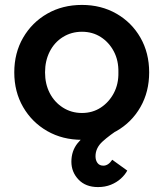

<svg xmlns="http://www.w3.org/2000/svg" viewBox="-20 -558 664 780"><path d="M270 99Q270 55 295.5 23.5Q321 -8 363.5 -34Q406 -60 459 -84L473 -40Q425 -9 396.5 17Q368 43 368 77Q368 93 376 104Q384 115 400 115Q410 115 419 109Q428 103 436 91L497 135Q488 152 471 167.5Q454 183 430.5 192.5Q407 202 378 202Q328 202 299 171.5Q270 141 270 99ZM38 -264Q38 -343 74 -405Q110 -467 172 -502.5Q234 -538 313 -538Q391 -538 453 -502.5Q515 -467 550.5 -405Q586 -343 586 -264Q586 -185 550.5 -123Q515 -61 453 -25.5Q391 10 313 10Q234 10 172 -25.5Q110 -61 74 -123Q38 -185 38 -264ZM461 -264Q462 -312 442.5 -349Q423 -386 389.5 -407.5Q356 -429 313 -429Q270 -429 235.5 -407.5Q201 -386 182 -348.5Q163 -311 163 -264Q163 -217 182 -180Q201 -143 235.5 -121Q270 -99 313 -99Q356 -99 389.5 -121Q423 -143 442.5 -180Q462 -217 461 -264Z"/></svg>

Font: Our Lexend Medium
Style: Regular
Weight: 500
Designer: Bonnie Shaver-Troup, Thomas Jockin
Foundry: Lexend
Version: Version 1.007